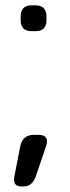

<svg xmlns="http://www.w3.org/2000/svg" viewBox="-20 -584 253 698"><path d="M94.2 -564.5H109.9Q128.9 -564.5 138.9 -554.4Q148.9 -544.4 148.9 -525.4V-509.8Q148.9 -490.7 138.9 -480.7Q128.9 -470.7 109.9 -470.7H94.2Q75.2 -470.7 65.2 -480.7Q55.2 -490.7 55.2 -509.8V-525.4Q55.2 -544.4 65.2 -554.4Q75.2 -564.5 94.2 -564.5ZM102.3 -93.8H120.9Q140.4 -93.8 147.4 -83.3Q154.3 -72.8 147.6 -53.2L110.5 56.2Q97.5 93.8 66.2 93.8H56.5Q25.2 93.8 32.4 56.2L53.9 -53.2Q57.6 -72.8 70.2 -83.3Q82.8 -93.8 102.3 -93.8Z"/></svg>

Font: Gyrochrome
Style: Regular
Weight: 400
Designer: David Moles
Foundry: David Moles
Version: Version 1.005;Glyphs 3.2.3 (3260)